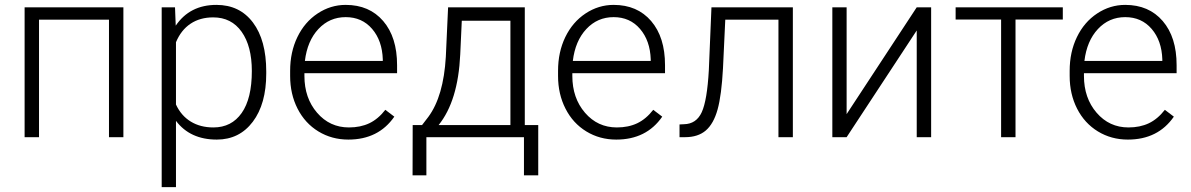

<svg xmlns="http://www.w3.org/2000/svg" viewBox="-20 -558 4844 781"><path d="M481.9 0H423.3V-478H138.7V0H80.1V-528.3H481.9Z M637.7 0ZM1063 -258.8Q1063 -135.3 1008.3 -62.7Q953.6 9.8 861.8 9.8Q753.4 9.8 695.8 -66.4V203.1H637.7V-528.3H691.9L694.8 -453.6Q752 -538.1 860.4 -538.1Q955.1 -538.1 1009 -466.3Q1063 -394.5 1063 -267.1ZM1004.4 -269Q1004.4 -370.1 962.9 -428.7Q921.4 -487.3 847.2 -487.3Q793.5 -487.3 754.9 -461.4Q716.3 -435.5 695.8 -386.2V-132.8Q716.8 -87.4 755.9 -63.5Q794.9 -39.6 848.1 -39.6Q921.9 -39.6 963.1 -98.4Q1004.4 -157.2 1004.4 -269Z M1160.2 0ZM1397 9.8Q1329.6 9.8 1275.1 -23.4Q1220.7 -56.6 1190.4 -116Q1160.2 -175.3 1160.2 -249V-270Q1160.2 -346.2 1189.7 -407.2Q1219.2 -468.3 1272 -503.2Q1324.7 -538.1 1386.2 -538.1Q1482.4 -538.1 1538.8 -472.4Q1595.2 -406.7 1595.2 -293V-260.3H1218.3V-249Q1218.3 -159.2 1269.8 -99.4Q1321.3 -39.6 1399.4 -39.6Q1446.3 -39.6 1482.2 -56.6Q1518.1 -73.7 1547.4 -111.3L1584 -83.5Q1519.5 9.8 1397 9.8ZM1386.2 -488.3Q1320.3 -488.3 1275.1 -439.9Q1230 -391.6 1220.2 -310.1H1537.1V-316.4Q1534.7 -392.6 1493.7 -440.4Q1452.6 -488.3 1386.2 -488.3Z M1696.8 -49.3 1722.7 -83Q1784.2 -166.5 1793.5 -327.1L1802.7 -528.3H2114.7V-49.3H2169.4V155.3H2111.3V0H1714.4V155.3H1658.2L1658.7 -49.3ZM1764.2 -49.3H2056.2V-473.6H1858.4L1852.1 -336.4Q1843.3 -147.5 1764.2 -49.3Z M2250 0ZM2486.8 9.8Q2419.4 9.8 2365 -23.4Q2310.5 -56.6 2280.3 -116Q2250 -175.3 2250 -249V-270Q2250 -346.2 2279.5 -407.2Q2309.1 -468.3 2361.8 -503.2Q2414.6 -538.1 2476.1 -538.1Q2572.3 -538.1 2628.7 -472.4Q2685.1 -406.7 2685.1 -293V-260.3H2308.1V-249Q2308.1 -159.2 2359.6 -99.4Q2411.1 -39.6 2489.3 -39.6Q2536.1 -39.6 2572 -56.6Q2607.9 -73.7 2637.2 -111.3L2673.8 -83.5Q2609.4 9.8 2486.8 9.8ZM2476.1 -488.3Q2410.2 -488.3 2365 -439.9Q2319.8 -391.6 2310.1 -310.1H2627V-316.4Q2624.5 -392.6 2583.5 -440.4Q2542.5 -488.3 2476.1 -488.3Z M3205.1 -528.3V0H3146.5V-478H2930.2L2920.9 -280.3Q2915 -170.4 2898.9 -112.5Q2882.8 -54.7 2851.1 -27.3Q2819.3 0 2766.6 0H2744.1V-51.8L2762.2 -52.7Q2812.5 -53.7 2834.5 -101.6Q2856.4 -149.4 2863.3 -272.5L2874 -528.3Z M3709 -528.3H3767.6V0H3709V-434.1L3423.8 0H3365.7V-528.3H3423.8V-93.8Z M4303.2 -478.5H4110.8V0H4052.2V-478.5H3867.2V-528.3H4303.2Z M4331.1 0ZM4567.9 9.8Q4500.5 9.8 4446 -23.4Q4391.6 -56.6 4361.3 -116Q4331.1 -175.3 4331.1 -249V-270Q4331.1 -346.2 4360.6 -407.2Q4390.1 -468.3 4442.9 -503.2Q4495.6 -538.1 4557.1 -538.1Q4653.3 -538.1 4709.7 -472.4Q4766.1 -406.7 4766.1 -293V-260.3H4389.2V-249Q4389.2 -159.2 4440.7 -99.4Q4492.2 -39.6 4570.3 -39.6Q4617.2 -39.6 4653.1 -56.6Q4689 -73.7 4718.3 -111.3L4754.9 -83.5Q4690.4 9.8 4567.9 9.8ZM4557.1 -488.3Q4491.2 -488.3 4446 -439.9Q4400.9 -391.6 4391.1 -310.1H4708V-316.4Q4705.6 -392.6 4664.6 -440.4Q4623.5 -488.3 4557.1 -488.3Z"/></svg>

Font: Roboto Light
Style: Regular
Weight: 300
Designer: Google
Version: Version 2.134; 2016; ttfautohint (v1.6)